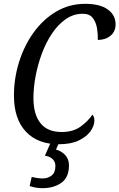

<svg xmlns="http://www.w3.org/2000/svg" viewBox="-20 -745 625 1005"><path d="M288 10Q177 10 115 -56.5Q53 -123 53 -245Q53 -335 80 -421Q107 -507 156.5 -575.5Q206 -644 274.5 -684.5Q343 -725 426 -725Q503 -725 544 -695.5Q585 -666 585 -618Q585 -580 558.5 -558Q532 -536 492 -536Q493 -564 488 -596Q483 -628 466 -650.5Q449 -673 413 -673Q365 -673 324.5 -645Q284 -617 252.5 -570Q221 -523 199.5 -465.5Q178 -408 166.5 -347Q155 -286 155 -232Q155 -146 192 -100Q229 -54 303 -54Q363 -54 402 -82.5Q441 -111 464 -145Q474 -134 474 -114Q474 -87 454 -58.5Q434 -30 393 -10Q352 10 288 10ZM203 240Q168 240 135 229L146 181Q178 189 204 189Q231 189 250.5 173.5Q270 158 270 124Q270 101 254.5 87Q239 73 215 70L250 -9H294L273 38Q303 46 322 67.5Q341 89 341 120Q341 184 301 212Q261 240 203 240Z"/></svg>

Font: Noto Serif Condensed
Style: Italic
Weight: 400
Width: 3
Italic angle: -12°
Designer: Monotype Design Team
Foundry: Monotype Imaging Inc.
Version: Version 2.014; ttfautohint (v1.8.4.7-5d5b)